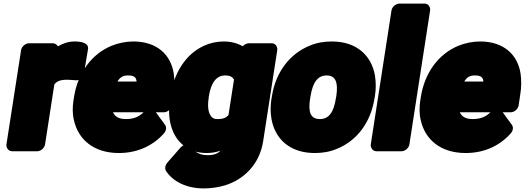

<svg xmlns="http://www.w3.org/2000/svg" viewBox="-20 -808 2936 1074"><path d="M398 -576C363 -576 334 -566 304 -549C299 -557 289 -566 276 -566H142C126 -566 102 -551 98 -528L16 0C14 16 25 38 48 38H189C205 38 228 23 232 0L284 -336C297 -352 314 -362 356 -362C367 -362 388 -360 404 -359C428 -357 446 -376 449 -395L472 -531C479 -567 437 -576 398 -576Z M612 -180H783C759 -156 730 -142 684 -142C644 -142 623 -156 612 -180ZM852 -180H898C914 -180 937 -195 941 -218L950 -278C957 -320 957 -360 952 -396C936 -501 859 -576 726 -576C683 -576 642 -567 604 -552C493 -506 415 -401 394 -265L391 -246C385 -207 385 -169 394 -134C418 -28 504 48 645 48C754 48 840 3 898 -63C910 -77 913 -97 903 -110ZM744 -352H637C651 -375 667 -386 696 -386C731 -386 742 -375 744 -352Z M1006 5C1001 8 994 12 990 17L915 103C905 115 900 135 909 149C948 208 1024 246 1120 246C1160 246 1201 240 1238 229C1343 197 1432 112 1452 -18L1531 -528C1533 -544 1523 -566 1500 -566H1372C1362 -566 1348 -561 1338 -549C1311 -565 1275 -576 1232 -576C1194 -576 1155 -568 1121 -552C1016 -504 952 -397 932 -268L931 -258C913 -140 941 -47 1006 5ZM1074 40C1092 45 1113 48 1135 48C1163 48 1188 44 1213 35C1200 50 1178 60 1142 60C1112 60 1091 53 1074 40ZM1289 -363 1258 -164C1246 -151 1230 -142 1200 -142C1186 -142 1178 -143 1171 -148C1150 -162 1138 -198 1147 -258L1148 -268C1160 -346 1191 -386 1239 -386C1269 -386 1280 -377 1289 -363Z M1501 -269 1499 -259C1492 -217 1492 -178 1499 -140C1519 -32 1600 48 1741 48C1785 48 1826 41 1866 24C1976 -21 2054 -122 2075 -259L2077 -269C2084 -312 2083 -351 2077 -388C2057 -496 1977 -576 1836 -576C1792 -576 1751 -569 1711 -552C1602 -507 1522 -406 1501 -269ZM1861 -269 1859 -259C1847 -179 1819 -142 1770 -142C1718 -142 1702 -178 1715 -259L1717 -269C1729 -348 1758 -386 1807 -386C1857 -386 1873 -348 1861 -269Z M2227 38C2243 38 2266 23 2270 0L2386 -750C2388 -766 2378 -788 2355 -788H2214C2198 -788 2174 -773 2170 -750L2054 0C2052 16 2063 38 2086 38Z M2552 -180H2723C2699 -156 2670 -142 2624 -142C2584 -142 2563 -156 2552 -180ZM2792 -180H2838C2854 -180 2877 -195 2881 -218L2890 -278C2897 -320 2897 -360 2892 -396C2876 -501 2799 -576 2666 -576C2623 -576 2582 -567 2544 -552C2433 -506 2355 -401 2334 -265L2331 -246C2325 -207 2325 -169 2334 -134C2358 -28 2444 48 2585 48C2694 48 2780 3 2838 -63C2850 -77 2853 -97 2843 -110ZM2684 -352H2577C2591 -375 2607 -386 2636 -386C2671 -386 2682 -375 2684 -352Z"/></svg>

Font: Asimov Print
Style: EIt
Weight: 500
Designer: Google
Version: Version 2.000980; 2014